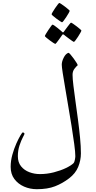

<svg xmlns="http://www.w3.org/2000/svg" viewBox="-20 -1144 662 1328"><path d="M539.6 -83.5Q539.6 -35.6 521 10Q502.4 55.7 457.5 89.8Q412.1 124.5 360.6 144.5Q309.1 164.6 234.9 164.6Q187.5 164.6 146.2 146.5Q105 128.4 79.3 94Q53.7 59.6 53.7 9.8Q53.7 -31.7 65.4 -73.7Q77.1 -115.7 92.8 -150.9Q108.4 -186 121.3 -207.3Q134.3 -228.5 137.2 -228.5Q140.6 -228.5 145 -225.3Q149.4 -222.2 149.4 -218.3Q149.4 -215.3 137.9 -193.8Q126.5 -172.4 115 -138.2Q103.5 -104 103.5 -63.5Q103.5 -21 125.7 6.3Q147.9 33.7 182.9 46.9Q217.8 60.1 255.9 60.1Q305.2 60.1 352.5 47.9Q399.9 35.6 436.3 18.1Q472.7 0.5 489.3 -16.1Q494.1 -21 497.6 -37.8Q501 -54.7 501 -63.5Q501 -91.8 493.4 -148.2Q485.8 -204.6 474.9 -272.9Q463.9 -341.3 452.6 -406.7Q441.4 -475.1 430.9 -535.6Q420.4 -596.2 413.8 -639.2Q407.2 -682.1 407.2 -696.8Q407.2 -718.8 420.9 -745.8Q434.6 -772.9 453.6 -778.8Q457.5 -778.8 467.5 -767.1Q477.5 -755.4 489.3 -739.5Q501 -723.6 509.3 -710Q517.6 -696.3 517.6 -692.9Q509.8 -687 495.8 -669.4Q481.9 -651.9 481.9 -627Q481.9 -600.1 487.8 -551.5Q493.7 -502.9 502.2 -442.1Q510.7 -381.3 519.3 -316.7Q527.8 -252 533.7 -191.4Q539.6 -130.9 539.6 -83.5ZM461.9 -1069.3Q461.9 -1065.9 455.1 -1053.5Q448.2 -1041 438.5 -1026.4Q428.7 -1011.7 420.4 -1000.7Q412.1 -989.7 408.7 -989.7Q406.7 -989.7 395.5 -997.3Q384.3 -1004.9 370.6 -1014.9Q356.9 -1024.9 346.9 -1033.7Q336.9 -1042.5 336.9 -1045.4Q336.9 -1048.3 344 -1060.5Q351.1 -1072.8 361.1 -1087.4Q371.1 -1102.1 379.4 -1112.8Q387.7 -1123.5 390.1 -1123.5Q393.1 -1123.5 404.3 -1116Q415.5 -1108.4 429 -1098.4Q442.4 -1088.4 452.1 -1079.8Q461.9 -1071.3 461.9 -1069.3ZM543 -932.6Q543 -929.7 536.1 -917.2Q529.3 -904.8 519.8 -890.1Q510.3 -875.5 502 -864.7Q493.7 -854 490.7 -854Q488.8 -854 478.5 -861.3Q468.3 -868.7 455.3 -878.2Q442.4 -887.7 432.6 -895.3Q422.9 -902.8 422.4 -903.8Q418.5 -906.7 416 -906.7Q413.6 -906.7 410.6 -902.8Q410.2 -902.3 403.6 -892.8Q397 -883.3 388.2 -871.1Q379.4 -858.9 372.1 -849.6Q364.7 -840.3 361.8 -840.3Q359.9 -840.3 348.6 -847.7Q337.4 -855 324 -865Q310.5 -875 300.5 -883.5Q290.5 -892.1 290.5 -894.5Q290.5 -897.9 297.9 -910.2Q305.2 -922.4 314.9 -937Q324.7 -951.7 332.8 -962.6Q340.8 -973.6 342.8 -973.6Q346.7 -973.6 356.9 -966.6Q367.2 -959.5 378.9 -950Q390.6 -940.4 399.4 -932.9Q408.2 -925.3 409.2 -924.3Q413.6 -919.9 415.5 -919.9Q418.9 -919.9 422.9 -926.3Q423.3 -927.2 430.2 -936.5Q437 -945.8 445.8 -957.5Q454.6 -969.2 461.9 -978.3Q469.2 -987.3 471.2 -987.3Q474.1 -987.3 485.4 -979.7Q496.6 -972.2 510 -961.9Q523.4 -951.7 533.2 -943.1Q543 -934.6 543 -932.6Z"/></svg>

Font: Scheherazade New Medium
Style: Regular
Weight: 500
Designer: SIL International
Foundry: SIL International
Version: Version 4.000